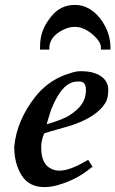

<svg xmlns="http://www.w3.org/2000/svg" viewBox="-20 -734 470 782"><path d="M313 -444H308C284 -444 264 -435 245 -429C197 -411 156 -381 123 -339C74 -276 45 -209 38 -137V-136C38 -91 48 -52 68 -20C88 12 119 28 161 28C183 28 204 24 225 17C271 3 312 -19 349 -49L357 -55L339 -83L330 -78C286 -52 250 -39 222 -39C208 -39 197 -42 188 -47C161 -60 148 -88 148 -131C147 -150 151 -170 160 -191C191 -201 227 -210 260 -220C335 -243 385 -275 410 -316C417 -328 421 -346 421 -368C421 -421 368 -444 313 -444ZM304 -402C321 -402 330 -391 330 -368C330 -320 305 -294 270 -269C251 -255 217 -241 170 -228C176 -246 183 -274 191 -294C207 -332 239 -402 296 -402ZM387 -660C358 -696 324 -714 285 -714C246 -714 213 -698 188 -666C163 -634 143 -601 143 -542V-532H181V-541C182 -564 194 -584 216 -600C266 -634 309 -633 356 -595C379 -575 391 -557 391 -541V-532H430V-542C429 -585 415 -624 387 -660Z"/></svg>

Font: fbb
Style: Bold Italic
Weight: 700
Italic angle: -12°
Designer: David J. Perry, Michael Sharpe
Version: Version 0.991